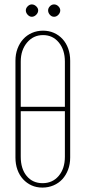

<svg xmlns="http://www.w3.org/2000/svg" viewBox="-20 -844 388 870"><path d="M50 -569Q50 -599 59.5 -624Q69 -649 85.5 -667Q102 -685 125 -695Q148 -705 175 -705Q202 -705 224.5 -695Q247 -685 263.5 -667Q280 -649 289 -624Q298 -599 298 -569V-130Q298 -100 288.5 -75Q279 -50 262.5 -32Q246 -14 222.5 -4Q199 6 172 6Q145 6 123 -4Q101 -14 84.5 -32Q68 -50 59 -75Q50 -100 50 -130ZM74 -360H274V-565Q274 -618 246.5 -651.5Q219 -685 175 -685Q131 -685 102.5 -651Q74 -617 74 -565ZM74 -134Q74 -79 101 -46.5Q128 -14 173 -14Q218 -14 246 -47Q274 -80 274 -134V-340H74ZM97 -797Q97 -807 105.5 -815.5Q114 -824 124 -824Q135 -824 144 -815.5Q153 -807 153 -797Q153 -786 144 -777Q135 -768 124 -768Q114 -768 105.5 -777Q97 -786 97 -797ZM198 -797Q198 -807 206 -815.5Q214 -824 225 -824Q236 -824 244.5 -815.5Q253 -807 253 -797Q253 -786 244.5 -777Q236 -768 225 -768Q214 -768 206 -777Q198 -786 198 -797Z"/></svg>

Font: Moniqa Thin Paragraph
Style: Regular
Weight: 100
Designer: Rajesh Rajput
Foundry: Rajesh Rajput
Version: Version 1.000